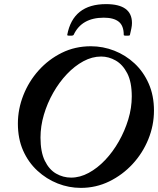

<svg xmlns="http://www.w3.org/2000/svg" viewBox="-20 -901 769 934"><path d="M373 13Q315 13 260.5 -8.5Q206 -30 162 -70.5Q118 -111 92.5 -168.5Q67 -226 67 -300Q67 -370 93.5 -437.5Q120 -505 168 -558.5Q216 -612 280.5 -644Q345 -676 422 -676Q481 -676 536 -654.5Q591 -633 634.5 -592.5Q678 -552 703.5 -494Q729 -436 729 -363Q729 -291 701.5 -223.5Q674 -156 625 -103Q576 -50 511.5 -18.5Q447 13 373 13ZM326 -37Q369 -37 411.5 -60Q454 -83 491.5 -122.5Q529 -162 558 -213Q587 -264 604 -320Q621 -376 621 -432Q621 -502 599 -544.5Q577 -587 543 -606.5Q509 -626 472 -626Q428 -626 385.5 -603Q343 -580 305.5 -540.5Q268 -501 239 -450Q210 -399 193.5 -343Q177 -287 177 -232Q177 -162 198 -119Q219 -76 253 -56.5Q287 -37 326 -37ZM307 -731Q335 -881 496 -881Q622 -881 622 -789Q622 -777 619 -762.5Q616 -748 612 -731Q612 -728 604 -727.5Q596 -727 589 -727.5Q582 -728 582 -731Q582 -776 557.5 -795.5Q533 -815 485 -815Q377 -815 338 -731Q336 -728 328.5 -727.5Q321 -727 314 -727.5Q307 -728 307 -731Z"/></svg>

Font: Junicode SmExp
Style: Bold Italic
Weight: 700
Width: 6
Italic angle: -11°
Designer: Peter S. Baker
Version: Version 2.205; ttfautohint (v1.8.4)